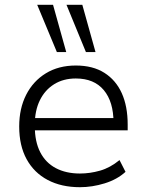

<svg xmlns="http://www.w3.org/2000/svg" viewBox="-20 -772 610 800"><path d="M313 8Q236 8 179 -22Q122 -52 91 -108.5Q60 -165 60 -245Q60 -320 89 -377Q118 -434 171 -466.5Q224 -499 296 -499Q367 -499 415 -468.5Q463 -438 487.5 -383.5Q512 -329 512 -253V-229H107V-280H473L453 -261Q453 -348 412.5 -396.5Q372 -445 296 -445Q244 -445 205.5 -421Q167 -397 146 -354Q125 -311 125 -253V-246Q125 -182 147.5 -138Q170 -94 212.5 -71.5Q255 -49 313 -49Q355 -49 397 -61Q439 -73 478 -105L503 -56Q468 -24 416 -8Q364 8 313 8ZM338 -555 257 -752H323L378 -555ZM217 -555 135 -752H201L256 -555Z"/></svg>

Font: Nunito Sans 9pt Light
Style: Regular
Weight: 300
Version: Version 3.101;gftools[0.9.27]